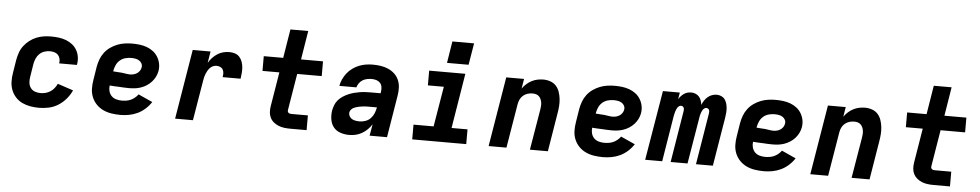

<svg xmlns="http://www.w3.org/2000/svg" viewBox="-41 -1085 7282 1427"><g transform="rotate(5 3600.0 -371.5)"><path d="M270 8Q236 8 204 2.5Q172 -3 143.5 -16.5Q115 -30 94 -53Q73 -76 61.5 -105Q50 -134 49 -167.5Q48 -201 54 -234L70 -334Q75 -361 84.5 -388Q94 -415 112 -438.5Q130 -462 153.5 -480Q177 -498 204 -509Q231 -520 258.5 -524Q286 -528 314 -528Q342 -528 370 -524.5Q398 -521 423.5 -511.5Q449 -502 470.5 -485.5Q492 -469 505.5 -446Q519 -423 523.5 -395.5Q528 -368 523 -339Q523 -338 522.5 -336.5Q522 -335 522 -334H390Q390 -335 390 -335.5Q390 -336 390 -336Q393 -353 389 -369.5Q385 -386 374 -397.5Q363 -409 347 -413.5Q331 -418 314 -418Q294 -418 273.5 -411.5Q253 -405 237 -390Q221 -375 212.5 -355.5Q204 -336 200 -316L184 -216Q180 -194 182 -172.5Q184 -151 196 -134Q208 -117 228 -109.5Q248 -102 270 -102Q288 -102 307 -106.5Q326 -111 343 -122Q360 -133 372.5 -148.5Q385 -164 393 -182L510 -143Q495 -109 469.5 -79Q444 -49 411.5 -28.5Q379 -8 342 0Q305 8 270 8Z M877 8Q843 8 810 3Q777 -2 748 -15.5Q719 -29 697 -51.5Q675 -74 662.5 -103.5Q650 -133 649 -166.5Q648 -200 654 -234L670 -334Q675 -362 685 -389Q695 -416 713 -440Q731 -464 756 -481.5Q781 -499 808 -509.5Q835 -520 863 -524Q891 -528 919 -528Q947 -528 975 -524.5Q1003 -521 1028.5 -511.5Q1054 -502 1075 -486Q1096 -470 1110 -447Q1124 -424 1129.5 -397Q1135 -370 1130 -341Q1126 -319 1115.5 -298Q1105 -277 1089 -259.5Q1073 -242 1052.5 -229Q1032 -216 1010 -208.5Q988 -201 966 -198.5Q944 -196 922 -196Q904 -196 886 -197Q868 -198 850 -199Q832 -200 814 -200.5Q796 -201 778 -203Q775 -181 780.5 -160.5Q786 -140 800 -125.5Q814 -111 834.5 -105Q855 -99 877 -99Q893 -99 910 -101.5Q927 -104 943 -111Q959 -118 973.5 -130Q988 -142 998 -156L1104 -108Q1086 -80 1060 -56.5Q1034 -33 1003.5 -18.5Q973 -4 940.5 2Q908 8 877 8ZM923 -298Q935 -298 948.5 -301.5Q962 -305 973.5 -312.5Q985 -320 993 -332Q1001 -344 1003 -357Q1006 -373 999 -386.5Q992 -400 979 -408Q966 -416 950.5 -418.5Q935 -421 919 -421Q898 -421 876 -415Q854 -409 836.5 -394Q819 -379 809.5 -358.5Q800 -338 796 -317L795 -310Q811 -308 827 -307.5Q843 -307 859 -305.5Q875 -304 890.5 -301Q906 -298 923 -298Z M1284 0 1370 -520H1503L1489 -434Q1501 -455 1518 -473Q1535 -491 1555.5 -504Q1576 -517 1598.5 -522.5Q1621 -528 1644 -528Q1665 -528 1685 -521.5Q1705 -515 1718.5 -500Q1732 -485 1739 -465.5Q1746 -446 1748 -425Q1750 -404 1748 -382Q1746 -360 1743 -338H1609Q1612 -353 1611.5 -367.5Q1611 -382 1604.5 -394Q1598 -406 1585 -412Q1572 -418 1557 -418Q1544 -418 1531 -412.5Q1518 -407 1508.5 -397Q1499 -387 1492 -375Q1485 -363 1480 -350.5Q1475 -338 1472 -325.5Q1469 -313 1467 -300L1417 0Z M2142 0Q2119 0 2096.5 -3Q2074 -6 2054.5 -14Q2035 -22 2018.5 -35.5Q2002 -49 1992.5 -68Q1983 -87 1981.5 -109.5Q1980 -132 1984 -155L2026 -410H1900V-520H2045L2080 -735H2213L2178 -520H2342V-410H2159L2114 -137Q2113 -131 2114.5 -125.5Q2116 -120 2120 -116.5Q2124 -113 2130 -111.5Q2136 -110 2142 -110H2265V0Z M2583 8Q2549 8 2517.5 -2.5Q2486 -13 2466.5 -37Q2447 -61 2441.5 -94Q2436 -127 2441 -161Q2445 -182 2453 -203Q2461 -224 2476 -241Q2491 -258 2510 -270.5Q2529 -283 2550 -292Q2571 -301 2592 -306.5Q2613 -312 2634.5 -315.5Q2656 -319 2677 -320Q2698 -321 2719 -321H2789L2791 -334Q2794 -352 2791 -369.5Q2788 -387 2776.5 -399Q2765 -411 2748.5 -416Q2732 -421 2714 -421Q2697 -421 2680 -417.5Q2663 -414 2647.5 -405Q2632 -396 2621 -380.5Q2610 -365 2606 -349H2479Q2483 -374 2494.5 -399Q2506 -424 2523 -445.5Q2540 -467 2563 -483.5Q2586 -500 2611 -510Q2636 -520 2662 -524Q2688 -528 2714 -528Q2744 -528 2773.5 -523.5Q2803 -519 2829 -507.5Q2855 -496 2875.5 -477Q2896 -458 2907.5 -432Q2919 -406 2920.5 -376.5Q2922 -347 2917 -317L2865 0H2735L2750 -86Q2736 -64 2717.5 -46Q2699 -28 2677 -15.5Q2655 -3 2631 2.5Q2607 8 2583 8ZM2652 -99Q2674 -99 2696 -107Q2718 -115 2734 -132Q2750 -149 2758.5 -170.5Q2767 -192 2771 -214H2719Q2709 -214 2698.5 -214Q2688 -214 2677.5 -213Q2667 -212 2657 -210.5Q2647 -209 2636.5 -207Q2626 -205 2615.5 -201.5Q2605 -198 2595.5 -193Q2586 -188 2579 -179Q2572 -170 2570 -160Q2568 -145 2575 -131.5Q2582 -118 2594.5 -111Q2607 -104 2622 -101.5Q2637 -99 2652 -99Z M3053 0V-110H3203L3253 -410H3134V-520H3404L3337 -110H3456V0ZM3261 -589 3287 -751H3449L3422 -589Z M3623 0 3709 -520H3842L3830 -447Q3843 -466 3861 -482Q3879 -498 3899.5 -508.5Q3920 -519 3942 -523.5Q3964 -528 3986 -528Q4013 -528 4038.5 -519Q4064 -510 4081 -491Q4098 -472 4106.5 -447Q4115 -422 4118 -395.5Q4121 -369 4119 -341.5Q4117 -314 4112 -286L4065 0H3931Q3944 -76 3956.5 -152Q3969 -228 3982 -304Q3984 -317 3985 -330.5Q3986 -344 3984 -357Q3982 -370 3976.5 -382Q3971 -394 3962 -402.5Q3953 -411 3940.5 -414.5Q3928 -418 3914 -418Q3896 -418 3878 -412.5Q3860 -407 3845.5 -395Q3831 -383 3822.5 -366Q3814 -349 3811 -331L3756 0Z M4477 8Q4443 8 4410 3Q4377 -2 4348 -15.5Q4319 -29 4297 -51.5Q4275 -74 4262.5 -103.5Q4250 -133 4249 -166.5Q4248 -200 4254 -234L4270 -334Q4275 -362 4285 -389Q4295 -416 4313 -440Q4331 -464 4356 -481.5Q4381 -499 4408 -509.5Q4435 -520 4463 -524Q4491 -528 4519 -528Q4547 -528 4575 -524.5Q4603 -521 4628.5 -511.5Q4654 -502 4675 -486Q4696 -470 4710 -447Q4724 -424 4729.5 -397Q4735 -370 4730 -341Q4726 -319 4715.5 -298Q4705 -277 4689 -259.5Q4673 -242 4652.5 -229Q4632 -216 4610 -208.5Q4588 -201 4566 -198.5Q4544 -196 4522 -196Q4504 -196 4486 -197Q4468 -198 4450 -199Q4432 -200 4414 -200.5Q4396 -201 4378 -203Q4375 -181 4380.5 -160.5Q4386 -140 4400 -125.5Q4414 -111 4434.5 -105Q4455 -99 4477 -99Q4493 -99 4510 -101.5Q4527 -104 4543 -111Q4559 -118 4573.5 -130Q4588 -142 4598 -156L4704 -108Q4686 -80 4660 -56.5Q4634 -33 4603.5 -18.5Q4573 -4 4540.5 2Q4508 8 4477 8ZM4523 -298Q4535 -298 4548.5 -301.5Q4562 -305 4573.5 -312.5Q4585 -320 4593 -332Q4601 -344 4603 -357Q4606 -373 4599 -386.5Q4592 -400 4579 -408Q4566 -416 4550.5 -418.5Q4535 -421 4519 -421Q4498 -421 4476 -415Q4454 -409 4436.5 -394Q4419 -379 4409.5 -358.5Q4400 -338 4396 -317L4395 -310Q4411 -308 4427 -307.5Q4443 -307 4459 -305.5Q4475 -304 4490.5 -301Q4506 -298 4523 -298Z M4791 0 4878 -520H5004L4996 -469Q5003 -482 5013 -493Q5023 -504 5035.5 -512.5Q5048 -521 5061.5 -524.5Q5075 -528 5089 -528Q5106 -528 5121.5 -521.5Q5137 -515 5147.5 -503Q5158 -491 5163.5 -475.5Q5169 -460 5171 -443Q5178 -460 5188 -475.5Q5198 -491 5212 -503Q5226 -515 5243.5 -521.5Q5261 -528 5278 -528Q5296 -528 5312.5 -521Q5329 -514 5339 -500.5Q5349 -487 5354 -470.5Q5359 -454 5360.5 -436Q5362 -418 5360.5 -400Q5359 -382 5356 -363L5296 0H5170L5233 -384Q5234 -391 5234 -398Q5234 -405 5231 -411Q5228 -417 5222.5 -420Q5217 -423 5210 -423Q5202 -423 5195 -417.5Q5188 -412 5183.5 -405Q5179 -398 5176 -390Q5173 -382 5170.5 -374Q5168 -366 5166.5 -358Q5165 -350 5164 -342L5107 0H4981L5044 -384Q5045 -391 5045 -398Q5045 -405 5042 -411Q5039 -417 5033.5 -420Q5028 -423 5021 -423Q5013 -423 5006 -417.5Q4999 -412 4994.5 -405Q4990 -398 4987 -390Q4984 -382 4981.5 -374Q4979 -366 4977.5 -358Q4976 -350 4974 -342L4918 0Z M5677 8Q5643 8 5610 3Q5577 -2 5548 -15.5Q5519 -29 5497 -51.5Q5475 -74 5462.5 -103.5Q5450 -133 5449 -166.5Q5448 -200 5454 -234L5470 -334Q5475 -362 5485 -389Q5495 -416 5513 -440Q5531 -464 5556 -481.5Q5581 -499 5608 -509.5Q5635 -520 5663 -524Q5691 -528 5719 -528Q5747 -528 5775 -524.5Q5803 -521 5828.5 -511.5Q5854 -502 5875 -486Q5896 -470 5910 -447Q5924 -424 5929.5 -397Q5935 -370 5930 -341Q5926 -319 5915.5 -298Q5905 -277 5889 -259.5Q5873 -242 5852.5 -229Q5832 -216 5810 -208.5Q5788 -201 5766 -198.5Q5744 -196 5722 -196Q5704 -196 5686 -197Q5668 -198 5650 -199Q5632 -200 5614 -200.5Q5596 -201 5578 -203Q5575 -181 5580.5 -160.5Q5586 -140 5600 -125.5Q5614 -111 5634.5 -105Q5655 -99 5677 -99Q5693 -99 5710 -101.5Q5727 -104 5743 -111Q5759 -118 5773.5 -130Q5788 -142 5798 -156L5904 -108Q5886 -80 5860 -56.5Q5834 -33 5803.5 -18.5Q5773 -4 5740.5 2Q5708 8 5677 8ZM5723 -298Q5735 -298 5748.5 -301.5Q5762 -305 5773.5 -312.5Q5785 -320 5793 -332Q5801 -344 5803 -357Q5806 -373 5799 -386.5Q5792 -400 5779 -408Q5766 -416 5750.5 -418.5Q5735 -421 5719 -421Q5698 -421 5676 -415Q5654 -409 5636.5 -394Q5619 -379 5609.5 -358.5Q5600 -338 5596 -317L5595 -310Q5611 -308 5627 -307.5Q5643 -307 5659 -305.5Q5675 -304 5690.5 -301Q5706 -298 5723 -298Z M6023 0 6109 -520H6242L6230 -447Q6243 -466 6261 -482Q6279 -498 6299.5 -508.5Q6320 -519 6342 -523.5Q6364 -528 6386 -528Q6413 -528 6438.5 -519Q6464 -510 6481 -491Q6498 -472 6506.5 -447Q6515 -422 6518 -395.5Q6521 -369 6519 -341.5Q6517 -314 6512 -286L6465 0H6331Q6344 -76 6356.5 -152Q6369 -228 6382 -304Q6384 -317 6385 -330.5Q6386 -344 6384 -357Q6382 -370 6376.5 -382Q6371 -394 6362 -402.5Q6353 -411 6340.5 -414.5Q6328 -418 6314 -418Q6296 -418 6278 -412.5Q6260 -407 6245.5 -395Q6231 -383 6222.5 -366Q6214 -349 6211 -331L6156 0Z M6942 0Q6919 0 6896.5 -3Q6874 -6 6854.5 -14Q6835 -22 6818.5 -35.5Q6802 -49 6792.5 -68Q6783 -87 6781.5 -109.5Q6780 -132 6784 -155L6826 -410H6700V-520H6845L6880 -735H7013L6978 -520H7142V-410H6959L6914 -137Q6913 -131 6914.5 -125.5Q6916 -120 6920 -116.5Q6924 -113 6930 -111.5Q6936 -110 6942 -110H7065V0Z"/></g></svg>

Font: Iosevka SS04 XBd Ex
Style: Italic
Weight: 800
Width: 7
Italic angle: -9°
Monospace: yes
Designer: Belleve Invis
Foundry: Belleve Invis
Version: Version 19.0.0; ttfautohint (v1.8.4)